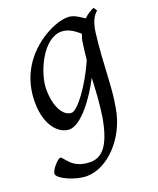

<svg xmlns="http://www.w3.org/2000/svg" viewBox="-134 -538 711 863"><g transform="rotate(-20 221.5 -106.5)"><path d="M418 -457C401 -449 384 -439 369 -424C347 -438 324 -457 294 -457C253 -457 205 -435 168 -411C71 -346 25 -252 25 -149C25 -27 86 20 130 20C187 20 261 -82 303 -164C300 -104 298 -49 287 23C267 132 233 190 169 190C77 190 63 125 46 125C37 125 -2 164 -2 185C-2 208 77 244 132 244C233 244 337 134 358 0C377 -102 370 -196 389 -351C396 -398 408 -421 429 -440ZM165 -47C125 -47 93 -101 93 -185C93 -262 156 -406 245 -406C281 -406 311 -381 329 -365C325 -354 320 -341 319 -328C314 -297 312 -271 309 -246C263 -141 193 -47 165 -47Z"/></g></svg>

Font: Oxford Ugaritic Clay
Style: Regular
Weight: 400
Designer: Jacob Thomas
Foundry: Bengal Creative Media Limited
Version: Version 1.000